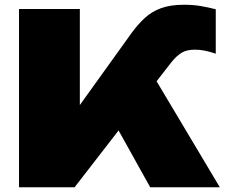

<svg xmlns="http://www.w3.org/2000/svg" viewBox="-20 -788 955 808"><path d="M60 0V-750H316V-346L535 -651Q561 -686 589.5 -712.5Q618 -739 657.5 -753.5Q697 -768 754 -768Q793 -768 825 -762.5Q857 -757 888 -749V-562Q862 -571 841 -575Q820 -579 800 -579Q765 -579 743.5 -565.5Q722 -552 702 -527L639 -446L905 0H612L479 -239L294 0Z"/></svg>

Font: Bounded
Style: Regular
Weight: 900
Designer: Vlad Churkin
Version: Version 1.0